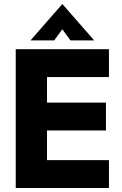

<svg xmlns="http://www.w3.org/2000/svg" viewBox="-20 -944 613 964"><path d="M59 -697H527V-557H216V-429H512V-289H216V-140H527V0H59ZM293 -924 453 -741H334L293 -797L252 -741H133Z"/></svg>

Font: Hanken Grotesk Black
Style: Regular
Weight: 900
Designer: Alfredo Marco Pradil
Foundry: Hanken Design Co.
Version: Version 3.014